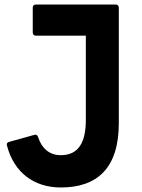

<svg xmlns="http://www.w3.org/2000/svg" viewBox="-20 -778 627 850"><path d="M249 52C410 52 506 -33 506 -233V-744C506 -753 500 -758 492 -758H139C130 -758 125 -753 125 -744V-634C125 -626 130 -620 139 -620H360V-248C360 -154 332 -91 249 -91C199 -91 165 -121 149 -170C147 -177 143 -182 136 -182L132 -181L21 -150C14 -148 10 -145 10 -138L11 -133C42 -14 131 52 249 52Z"/></svg>

Font: LINE Seed JP App_OTF Bold
Style: Regular
Weight: 700
Designer: LINE & Fontrix & Fontworks
Version: Version 1.009